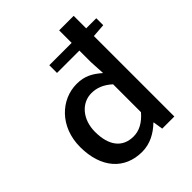

<svg xmlns="http://www.w3.org/2000/svg" viewBox="-222 -929 1075 1075"><g transform="rotate(-45 315.0 -392.0)"><path d="M624 -698H544V-797H429V-698H252V-637H429V-545L434 -454C389 -493 350 -516 286 -516C163 -516 50 -413 50 -252C50 -87 138 13 277 13C341 13 395 -18 436 -58H439L448 0H544V-637L624 -643ZM429 -149C390 -104 349 -82 304 -82C216 -82 169 -145 169 -253C169 -353 231 -421 308 -421C349 -421 388 -407 429 -370Z"/></g></svg>

Font: Spoqa Han Sans Neo Medium
Style: Regular
Weight: 500
Designer: [Spoqa Han Sans Neo] Dong-huui Kim  Younghwa Kang  Yujin Lee  [Noto Sans] Ryoko NISHIZUKA  (kana & ideographs); Paul D. 
Foundry: Spoqa (http://www.spoqa-han-sans.com)
Version: Version 1.000